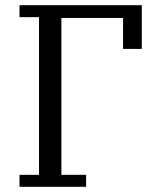

<svg xmlns="http://www.w3.org/2000/svg" viewBox="-20 -718 600 738"><path d="M55 -46H130V-652H55V-698H525V-530H453V-649H216V-46H311V0H55Z"/></svg>

Font: IBM Plex Serif
Style: Regular
Weight: 400
Designer: Mike Abbink, Paul van der Laan, Pieter van Rosmalen
Foundry: Bold Monday
Version: Version 3.001